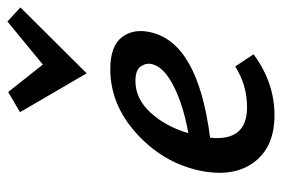

<svg xmlns="http://www.w3.org/2000/svg" viewBox="-138 -596 741 504"><g transform="rotate(-90 232.0 -344.5)"><path d="M464 -661 291 -487 189 -662 242 -693 314 -602 427 -695ZM302 -425Q362 -425 385.5 -395Q409 -365 399 -320Q372 -195 122 -163Q112 -66 202 -66Q260 -66 309 -97L341 -49Q267 6 181 6Q97 6 57 -48.5Q17 -103 36 -192Q57 -287 133 -356Q209 -425 302 -425ZM315 -315Q319 -330 309.5 -344.5Q300 -359 271 -359Q224 -359 187.5 -319Q151 -279 134 -220Q210 -234 259 -259.5Q308 -285 315 -315Z"/></g></svg>

Font: EauTestInfant Semibold
Style: Italic
Weight: 600
Italic angle: -12°
Designer: Christian Thalmann (Catharsis Fonts)
Version: Version 0.001;PS 000.001;hotconv 1.0.88;makeotf.lib2.5.64775